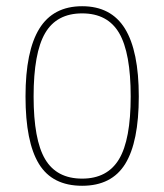

<svg xmlns="http://www.w3.org/2000/svg" viewBox="-20 -587 527 617"><path d="M244 10Q148 10 105 -60.5Q62 -131 62 -277Q62 -423 106.5 -495Q151 -567 244 -567Q337 -567 381.5 -495Q426 -423 426 -277Q426 -131 382.5 -60.5Q339 10 244 10ZM244 -13Q325 -13 362.5 -75.5Q400 -138 400 -277Q400 -417 363 -480.5Q326 -544 244 -544Q162 -544 125 -480.5Q88 -417 88 -277Q88 -138 125 -75.5Q162 -13 244 -13Z"/></svg>

Font: Zain ExtraLight
Style: Regular
Weight: 200
Designer: Zain,Boutros
Foundry: Mobile Telecommunications Company (Zain), 2024
Version: Version 1.51; ttfautohint (v1.8.4)